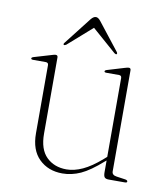

<svg xmlns="http://www.w3.org/2000/svg" viewBox="-74 -685 660 756"><g transform="rotate(10 256.0 -307.0)"><path d="M96 -129.5V-402Q96 -412.5 85 -412.5H34.5Q26.5 -412.5 26.5 -417Q26.5 -421 34.5 -423.5L103.5 -444Q114 -447.5 119 -447.5Q127.5 -447.5 127.5 -438.5V-134Q127.5 -71 158.5 -40.8Q189.5 -10.5 238.5 -10.5Q269 -10.5 302.8 -26Q336.5 -41.5 376.5 -76.5L388.5 -87V-402Q388.5 -412.5 378 -412.5H327.5Q319.5 -412.5 319.5 -417Q319.5 -421 327.5 -423.5L395.5 -444Q406.5 -447.5 411.5 -447.5Q419.5 -447.5 419.5 -438.5V-34.5Q419.5 -19.5 438.5 -17L473 -12Q483 -10.5 483 -5Q483 0 474.5 0H410Q398 0 393.2 -5.2Q388.5 -10.5 388.5 -25.5V-72.5L383.5 -68.5Q334 -24.5 298 -8.2Q262 8 225.5 8Q168.5 8 132.2 -27.5Q96 -63 96 -129.5ZM354.5 -491.5Q351.5 -489.5 345.5 -494L249 -578.5L153 -494Q146.5 -490 143.5 -491.5Q140 -494.5 145 -500.5L230 -609.5Q240 -621.5 249.5 -621.5Q258.5 -621.5 268 -609.5L353.5 -500.5Q358 -494.5 354.5 -491.5Z"/></g></svg>

Font: Fraunces 72pt Thin
Style: Regular
Weight: 100
Version: Version 1.000;[b76b70a41]